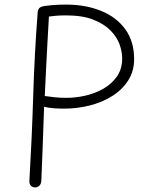

<svg xmlns="http://www.w3.org/2000/svg" viewBox="-20 -801 664 836"><path d="M144 -747Q145 -758 150.5 -765Q156 -772 175 -775Q189 -777 205 -778.5Q221 -780 237.5 -780.5Q254 -781 268 -781Q353 -781 420.5 -753.5Q488 -726 526 -673Q564 -620 564 -544Q564 -491 538 -450.5Q512 -410 468 -382.5Q424 -355 370 -341.5Q316 -328 259 -328Q237 -328 215 -329.5Q193 -331 172 -336Q169 -259 166.5 -180Q164 -101 160 -14Q159 0 151.5 7.5Q144 15 133 15Q121 15 114 7Q107 -1 108 -14Q119 -201 124.5 -382Q130 -563 144 -747ZM175 -383Q194 -380 217.5 -377.5Q241 -375 271 -375Q308 -375 349.5 -384Q391 -393 428 -413.5Q465 -434 488.5 -467Q512 -500 512 -547Q512 -576 500.5 -608Q489 -640 461 -668.5Q433 -697 386 -715.5Q339 -734 267 -734Q243 -734 225.5 -732.5Q208 -731 193 -729Q190 -672 186.5 -614Q183 -556 180.5 -498.5Q178 -441 175 -383Z"/></svg>

Font: Playpen Sans ExtraLight
Style: Regular
Weight: 250
Designer: Laura Meseguer, Veronika Burian, José Scaglione
Foundry: TypeTogether
Version: Version 1.001